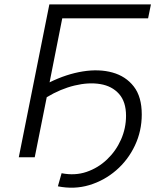

<svg xmlns="http://www.w3.org/2000/svg" viewBox="-20 -720 741 879"><path d="M66 0 206 -700H671L658 -636H265L207 -343Q284 -381 359 -393Q434 -405 495 -388Q556 -371 592.5 -324Q629 -277 629 -196Q629 -120 597.5 -53.5Q566 13 511.5 60Q457 107 388.5 127.5Q320 148 245 133L262 73Q323 85 376 67Q429 49 470 10Q511 -29 534 -81Q557 -133 557 -190Q557 -254 525 -290Q493 -326 439.5 -335Q386 -344 321.5 -328.5Q257 -313 194 -275L139 0Z"/></svg>

Font: Montserrat
Style: Italic
Weight: 400
Italic angle: -11.3°
Designer: Julieta Ulanovsky
Foundry: Julieta Ulanovsky
Version: Version 9.000; ttfautohint (v1.8.4.7-5d5b)